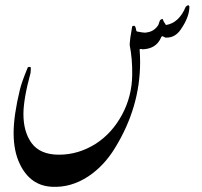

<svg xmlns="http://www.w3.org/2000/svg" viewBox="-20 -591 776 736"><path d="M597.2 -446.8Q579.1 -403.8 525.9 -401.9Q522 -404.8 515.1 -401.9Q517.1 -377 517.1 -353Q517.1 -180.2 420.9 -23.9Q378.9 44.9 318.8 85Q252 128.9 179.2 125Q96.2 121.1 56.2 38.1Q32.2 -11.2 32.2 -81.1Q32.2 -147.9 56.2 -247.1Q63 -275.9 85.9 -331.1Q86.9 -335.9 97.2 -334Q99.1 -330.1 97.2 -312Q69.8 -210.9 69.8 -153.8Q69.8 -86.9 100.1 -43.9Q132.8 2 206.1 2Q280.8 2 347.2 -40Q409.2 -80.1 447.5 -150.6Q485.8 -221.2 486.8 -304.2Q487.8 -363.8 477.1 -418.9Q478 -442.9 486.8 -490.2Q490.2 -492.2 495.1 -492.2Q500 -488.8 501 -480Q502 -471.2 505.4 -470.2Q508.8 -469.2 524.9 -466.8Q537.1 -464.8 543 -466.8Q570.8 -470.2 586.9 -495.1Q588.9 -502 592 -510Q595.2 -518.1 604 -518.1Q606 -508.8 616.2 -495.1Q666 -502.9 691.9 -564.9Q703.1 -576.2 706.1 -565.9Q706.1 -525.9 672.9 -478Q651.9 -446.8 618.2 -446.8Q615.2 -445.8 609.6 -449Q604 -452.1 602.1 -452.1Q599.1 -452.1 597.2 -446.8Z"/></svg>

Font: Jameel Khushkhat-L
Style: Regular
Weight: 400
Version: Version 3.5